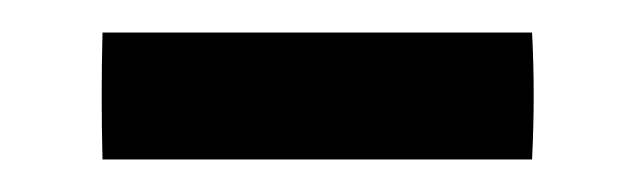

<svg xmlns="http://www.w3.org/2000/svg" viewBox="-20 -311 393 118"><path d="M307 -213H43Q42 -252 43 -291H307Q309 -253 307 -213Z"/></svg>

Font: Tiro Gurmukhi
Style: Regular
Weight: 400
Designer: Gurmukhi: John Hudson & Fiona Ross. Latin: John Hudson.
Foundry: Tiro Typeworks Ltd.
Version: Version 1.52